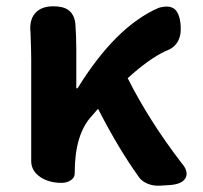

<svg xmlns="http://www.w3.org/2000/svg" viewBox="-20 -580 643 609"><path d="M449 3Q432 -4 423 -15Q357 -106 291 -235L271 -212Q217 -154 217 -32V-30Q217 -16 204 -8Q192 0 175 0Q137 0 110 -17Q79 -37 79 -69V-196V-393Q79 -415 77 -471Q77 -474 77 -475Q72 -515 91 -537.5Q110 -560 149 -560Q181 -560 197 -548Q215 -535 219 -506Q222 -467 222 -423V-300H226Q347 -496 483 -555Q517 -565 534 -551Q550 -537 553 -500Q558 -436 505 -418Q452 -393 385 -332Q453 -197 555 -64Q579 -37 569 -16.5Q559 4 519 7L486 9Q467 10 449 3Z"/></svg>

Font: GenSenRounded JP B
Style: Regular
Weight: 700
Version: Version 1.501;PS 1;hotconv 16.6.51;makeotf.lib2.5.65220